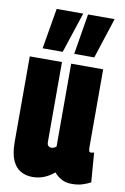

<svg xmlns="http://www.w3.org/2000/svg" viewBox="-89 -842 589 904"><g transform="rotate(10 205.0 -389.5)"><path d="M131 10Q100 10 75 -4Q50 -18 35.5 -50.5Q21 -83 21 -140V-547H175V-166Q175 -152 181 -146.5Q187 -141 194 -141Q208 -141 219 -151V-547H372V-176Q372 -161 374.5 -156Q377 -151 383 -151Q391 -151 398 -154L409 -13Q392 -4 370.5 3Q349 10 319 10Q290 10 269.5 -1.5Q249 -13 235 -30Q213 -11 187 -0.5Q161 10 131 10ZM225 -595 257 -789H384L321 -595ZM74 -595 107 -789H234L170 -595Z"/></g></svg>

Font: Georama ExtraCondensed ExtraBold
Style: Regular
Weight: 800
Width: 2
Designer: Jean-Baptiste Levee
Foundry: Production Type
Version: Version 1.000